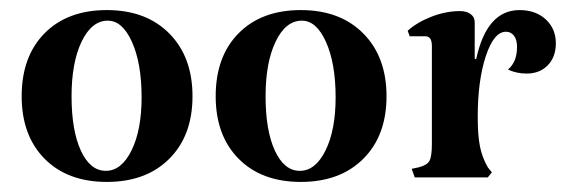

<svg xmlns="http://www.w3.org/2000/svg" viewBox="-20 -352 1127 381"><path d="M192 -332Q270 -332 316 -285.5Q362 -239 362 -161Q362 -83 316 -37Q270 9 192 9Q114 9 68.5 -37Q23 -83 23 -161Q23 -240 68.5 -286Q114 -332 192 -332ZM194 -311Q162 -311 142 -269.5Q122 -228 122 -161Q122 -93 140.5 -53Q159 -13 190 -13Q221 -13 241 -53.5Q261 -94 261 -159Q261 -226 242 -268.5Q223 -311 194 -311Z M577 -332Q655 -332 701 -285.5Q747 -239 747 -161Q747 -83 701 -37Q655 9 577 9Q499 9 453.5 -37Q408 -83 408 -161Q408 -240 453.5 -286Q499 -332 577 -332ZM579 -311Q547 -311 527 -269.5Q507 -228 507 -161Q507 -93 525.5 -53Q544 -13 575 -13Q606 -13 626 -53.5Q646 -94 646 -159Q646 -226 627 -268.5Q608 -311 579 -311Z M1083 -266Q1083 -239 1067 -222.5Q1051 -206 1025 -206Q1005 -206 988 -214Q1006 -229 1006 -259Q1006 -273 1000 -281Q994 -289 984 -289Q960 -289 944 -240.5Q928 -192 928 -120Q928 -83 932.5 -61Q937 -39 948 -20L956 -10L948 0H803L797 -17L811 -20Q827 -24 832 -32.5Q837 -41 837 -66V-261Q837 -280 824 -280H793L789 -291Q808 -308 836.5 -319Q865 -330 893 -330Q906 -330 914 -324Q922 -318 922 -308V-235H925Q946 -332 1011 -332Q1043 -332 1063 -313.5Q1083 -295 1083 -266Z"/></svg>

Font: Katibeh
Style: Regular
Weight: 400
Designer: Arabic design by Kourosh Beigpour, Latin design by Eduardo Tunni, engineering by Lasse Fister
Version: Version 1.0010g